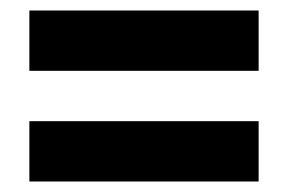

<svg xmlns="http://www.w3.org/2000/svg" viewBox="-20 -499 550 366"><path d="M36 -153H473V-268H36ZM36 -364H473V-479H36Z"/></svg>

Font: Asimov Pro
Style: Bd
Weight: 700
Designer: Google
Version: Version 2.000980; 2014